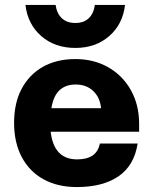

<svg xmlns="http://www.w3.org/2000/svg" viewBox="-20 -749 620 777"><path d="M486 -729Q477 -651 422 -603Q367 -555 285 -555Q202 -555 147 -603Q92 -651 83 -729H205Q210 -694 230.5 -675Q251 -656 285 -656Q319 -656 339 -675Q359 -694 364 -729ZM37 -252Q37 -332 67.5 -389.5Q98 -447 153.5 -478.5Q209 -510 285 -510Q360 -510 418.5 -476.5Q477 -443 510 -383.5Q543 -324 543 -248V-216H185Q198 -104 292 -104Q372 -104 384 -168H537Q523 -79 459.5 -35.5Q396 8 291 8Q213 8 156 -23.5Q99 -55 68 -113.5Q37 -172 37 -252ZM286 -407Q246 -407 221 -384Q196 -361 188 -311H389Q385 -354 357.5 -380.5Q330 -407 286 -407Z"/></svg>

Font: Overused Grotesk
Style: Bold
Weight: 700
Version: Version 0.003